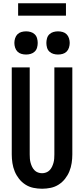

<svg xmlns="http://www.w3.org/2000/svg" viewBox="-20 -1148 515 1176"><path d="M238 8Q211 8 184.5 2.5Q158 -3 135.5 -17.5Q113 -32 96.5 -53Q80 -74 70 -98.5Q60 -123 56 -149.5Q52 -176 52 -202V-735H162V-202Q162 -189 163 -176Q164 -163 167.5 -150.5Q171 -138 176.5 -126.5Q182 -115 191 -105.5Q200 -96 212.5 -91.5Q225 -87 238 -87Q250 -87 262.5 -91.5Q275 -96 284 -105.5Q293 -115 298.5 -126.5Q304 -138 307.5 -150.5Q311 -163 312 -176Q313 -189 313 -202V-735H423V-202Q423 -176 419 -149.5Q415 -123 405 -98.5Q395 -74 378.5 -53Q362 -32 339.5 -17.5Q317 -3 290.5 2.5Q264 8 238 8ZM335 -814Q321 -814 307 -818Q293 -822 282.5 -832Q272 -842 268 -856.5Q264 -871 264 -885Q264 -899 268 -913.5Q272 -928 282.5 -938Q293 -948 307 -952Q321 -956 335 -956Q350 -956 364 -952Q378 -948 388 -938Q398 -928 402.5 -913.5Q407 -899 407 -885Q407 -871 402.5 -856.5Q398 -842 388 -832Q378 -822 364 -818Q350 -814 335 -814ZM140 -814Q125 -814 111 -818Q97 -822 87 -832Q77 -842 72.5 -856.5Q68 -871 68 -885Q68 -899 72.5 -913.5Q77 -928 87 -938Q97 -948 111 -952Q125 -956 140 -956Q154 -956 168 -952Q182 -948 192.5 -938Q203 -928 207 -913.5Q211 -899 211 -885Q211 -871 207 -856.5Q203 -842 192.5 -832Q182 -822 168 -818Q154 -814 140 -814ZM91 -1052V-1128H384V-1052Z"/></svg>

Font: Iosevka QP
Style: Bold
Weight: 700
Designer: Belleve Invis
Foundry: Belleve Invis
Version: Version 20.0.0; ttfautohint (v1.8.4)